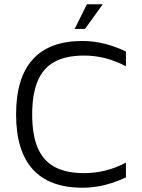

<svg xmlns="http://www.w3.org/2000/svg" viewBox="-20 -867 662 895"><path d="M364 8Q210 8 132.5 -78Q55 -164 55 -334Q55 -504 132.5 -590Q210 -676 364 -676Q417 -676 468 -663Q519 -650 567 -627V-558Q520 -583 471.5 -595.5Q423 -608 372 -608Q288 -608 234.5 -579Q181 -550 155.5 -489Q130 -428 130 -334Q130 -239 155.5 -178.5Q181 -118 234.5 -89Q288 -60 372 -60Q423 -60 471.5 -72Q520 -84 567 -109V-40Q535 -25 501.5 -14Q468 -3 433.5 2.5Q399 8 364 8ZM328 -732 385 -847H459L376 -732Z"/></svg>

Font: Maven Pro VF Beta
Style: Regular
Weight: 400
Designer: Joe Prince
Foundry: Joe Prince
Version: Version 2.002